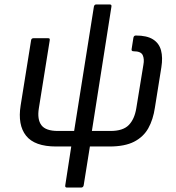

<svg xmlns="http://www.w3.org/2000/svg" viewBox="-20 -660 794 865"><path d="M282 185Q272 185 274 175L301 0H233Q136 0 97.5 -48.5Q59 -97 73 -185L120 -478Q121 -488 132 -488H195Q200 -488 202.5 -486.5Q205 -485 204 -478L155 -172Q147 -122 166.5 -96Q186 -70 241 -70H314L403 -630Q405 -640 414 -640H474Q484 -640 482 -630L394 -70H478Q534 -70 560 -96.5Q586 -123 594 -172L626 -368Q631 -394 623 -411.5Q615 -429 582 -429Q571 -429 573 -439L581 -490Q583 -500 592 -500Q642 -500 669.5 -482.5Q697 -465 705.5 -433Q714 -401 707 -357L678 -176Q670 -121 648 -82Q626 -43 584 -21.5Q542 0 473 0H385L357 175Q355 185 345 185Z"/></svg>

Font: Sofia Sans Hairline
Style: Italic
Weight: 1
Italic angle: -9°
Designer: Botio Nikoltchev, Ani Petrova
Foundry: lettersoup
Version: Version 4.102